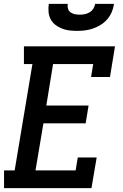

<svg xmlns="http://www.w3.org/2000/svg" viewBox="-20 -975 640 995"><path d="M1 0V-92H56L148 -643H104V-735H576L550 -576H452L463 -643H255L220 -428H439L424 -336H205L164 -92H372L383 -159H481L454 0ZM379 -815Q358 -815 338 -817.5Q318 -820 299.5 -827.5Q281 -835 266 -847Q251 -859 242 -876.5Q233 -894 231.5 -914.5Q230 -935 233 -955H331Q329 -942 332.5 -930Q336 -918 345.5 -911Q355 -904 367.5 -901.5Q380 -899 393 -899Q406 -899 419 -901.5Q432 -904 444 -911Q456 -918 463.5 -930Q471 -942 473 -955H571Q568 -934 559.5 -913.5Q551 -893 536.5 -876Q522 -859 503 -847Q484 -835 463 -827.5Q442 -820 421 -817.5Q400 -815 379 -815Z"/></svg>

Font: Iosevka Etoile SmBdObl
Style: Regular
Weight: 600
Italic angle: -9°
Designer: Belleve Invis
Foundry: Belleve Invis
Version: Version 15.5.2; ttfautohint (v1.8.4)